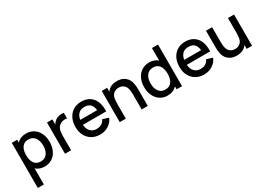

<svg xmlns="http://www.w3.org/2000/svg" viewBox="1 -1748 4148 2995"><g transform="rotate(-30 2074.5 -250.0)"><path d="M335.4 -578.1Q413.1 -578.1 471.9 -539.3Q530.8 -500.5 561.8 -433.3Q592.8 -366.2 592.8 -281.2Q592.8 -196.8 562 -129.6Q531.2 -62.5 472.9 -23.4Q414.6 15.6 337.4 15.6Q243.2 15.6 182.1 -39.6V250H72.8V-562.5H169.9V-511.2Q233.9 -578.1 335.4 -578.1ZM322.8 -83.5Q397.9 -83.5 437.5 -138.7Q477.1 -193.8 477.1 -281.2Q477.1 -368.7 436.8 -423.8Q396.5 -479 318.8 -479Q244.6 -479 207.3 -426Q169.9 -373 169.9 -281.2Q169.9 -189.9 207.8 -136.7Q245.6 -83.5 322.8 -83.5Z M856 -530.3Q886.7 -553.7 929 -561.8Q971.2 -569.8 1010.3 -562.5V-460.4Q984.4 -468.3 949.5 -464.4Q914.6 -460.4 888.7 -442.9Q849.6 -418.5 833 -375.7Q816.4 -333 816.4 -271V0H707V-562.5H804.2V-470.7Q824.7 -507.8 856 -530.3Z M1173.3 -251Q1179.7 -173.8 1220.5 -130.6Q1261.2 -87.4 1332 -87.4Q1436 -87.4 1478.5 -177.2L1585 -142.6Q1553.7 -68.4 1486.6 -26.4Q1419.4 15.6 1337.9 15.6Q1210 15.6 1133.3 -65.7Q1056.6 -147 1056.6 -275.9Q1056.6 -412.6 1131.3 -495.4Q1206.1 -578.1 1332 -578.1Q1420.4 -578.1 1481.9 -536.1Q1543.5 -494.1 1571 -420.9Q1598.6 -347.7 1593.3 -251ZM1332 -481.4Q1264.2 -481.9 1225.8 -444.1Q1187.5 -406.2 1176.8 -338.4H1481Q1473.1 -409.2 1437.7 -445.6Q1402.3 -481.9 1332 -481.4Z M2124.5 -524.9Q2149.4 -503.4 2165 -474.4Q2180.7 -445.3 2187.7 -410.2Q2194.8 -375 2196.8 -344.7Q2198.7 -314.5 2198.2 -272.9V0H2087.9V-268.6Q2087.9 -330.6 2076.9 -374.3Q2065.9 -418 2035.6 -443.8Q2000 -476.6 1938 -475.1Q1889.2 -472.2 1855.5 -444.8Q1819.8 -417.5 1809.6 -361.3Q1802.2 -330.1 1802.2 -247.1V-245.6V0H1692.9V-562.5H1790V-493.7L1807.6 -514.6Q1859.4 -571.8 1950.2 -577.1Q2056.2 -585 2124.5 -524.9Z M2705.6 -750H2814.9V0H2717.8V-52.2Q2652.8 15.6 2550.3 15.6Q2473.1 15.6 2414.8 -23.4Q2356.4 -62.5 2325.7 -129.6Q2294.9 -196.8 2294.9 -281.2Q2294.9 -366.2 2325.9 -433.3Q2356.9 -500.5 2415.8 -539.3Q2474.6 -578.1 2552.2 -578.1Q2644.5 -578.1 2705.6 -523.9ZM2564.9 -83.5Q2642.1 -83.5 2679.9 -136.7Q2717.8 -189.9 2717.8 -281.2Q2717.8 -373 2680.4 -426Q2643.1 -479 2568.8 -479Q2491.2 -479 2450.9 -423.8Q2410.6 -368.7 2410.6 -281.2Q2410.6 -193.8 2450.2 -138.7Q2489.7 -83.5 2564.9 -83.5Z M3045.9 -251Q3052.2 -173.8 3093 -130.6Q3133.8 -87.4 3204.6 -87.4Q3308.6 -87.4 3351.1 -177.2L3457.5 -142.6Q3426.3 -68.4 3359.1 -26.4Q3292 15.6 3210.4 15.6Q3082.5 15.6 3005.9 -65.7Q2929.2 -147 2929.2 -275.9Q2929.2 -412.6 3003.9 -495.4Q3078.6 -578.1 3204.6 -578.1Q3293 -578.1 3354.5 -536.1Q3416 -494.1 3443.6 -420.9Q3471.2 -347.7 3465.8 -251ZM3204.6 -481.4Q3136.7 -481.9 3098.4 -444.1Q3060.1 -406.2 3049.3 -338.4H3353.5Q3345.7 -409.2 3310.3 -445.6Q3274.9 -481.9 3204.6 -481.4Z M3966.8 -562.5H4076.2V0H3979V-68.8L3961.4 -47.9Q3909.7 9.3 3818.8 14.6Q3712.9 22.5 3644.5 -37.6Q3619.6 -59.1 3604 -88.1Q3588.4 -117.2 3581.3 -152.3Q3574.2 -187.5 3572.3 -217.8Q3570.3 -248 3570.8 -289.6V-562.5H3681.2V-293.9Q3681.2 -231.9 3692.1 -188.2Q3703.1 -144.5 3733.4 -118.7Q3769 -85.9 3831.1 -87.4Q3879.9 -90.3 3913.6 -117.7Q3949.2 -145 3959.5 -201.2Q3966.8 -232.4 3966.8 -315.4V-316.9Z"/></g></svg>

Font: Manrope3 Semibold
Style: Regular
Weight: 600
Width: 4
Designer: Mikhail Sharanda
Foundry: Mikhail Sharanda
Version: Version 3.000;PS 003.000;hotconv 1.0.88;makeotf.lib2.5.64775